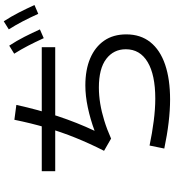

<svg xmlns="http://www.w3.org/2000/svg" viewBox="29 -918 941 1040"><g transform="rotate(-90 500.0 -398.5)"><path d="M480.7 51.8Q422.8 51.8 355.4 43.8Q288.1 35.8 214.9 20.4L231.2 -59.4Q298.7 -45.2 364.2 -36.8Q429.6 -28.4 485.4 -28.4Q614.3 -28.4 683.5 -69.9Q752.7 -111.3 752.7 -187.8Q752.7 -254 700.4 -294Q648.1 -333.9 545.4 -333.9Q502.9 -333.9 458.1 -326.6Q413.4 -319.2 366.4 -304.7Q319.3 -290.3 268.8 -267.8L202.6 -305.9Q242.1 -383.5 273.1 -460.2Q304.1 -536.9 328.1 -618.6Q352.1 -700.2 370.7 -791.6L451.3 -780.9Q424.9 -661.1 390.3 -556.9Q355.8 -452.7 310.9 -357.1Q373.7 -380.3 437.3 -393.8Q500.8 -407.2 556.3 -407.2Q641.7 -407.2 703.5 -380.9Q765.2 -354.5 799.3 -305.3Q833.3 -256.1 833.3 -185.5Q833.3 -108.1 791 -55.1Q748.7 -2.1 669.6 24.9Q590.4 51.8 480.7 51.8ZM92.2 -570.4V-643.3H763.9V-570.4ZM812.8 -632.6Q792 -678.3 771.7 -717.4Q751.5 -756.4 728.6 -792.6L772.2 -819.5Q798.7 -779.3 820.1 -737.1Q841.5 -694.8 860.3 -653.4ZM944.6 -662.3Q923.8 -708 903.6 -746.9Q883.3 -785.8 860.4 -821.9L904.1 -849.2Q930.5 -808.6 951.9 -766.6Q973.3 -724.6 992.2 -682.7Z"/></g></svg>

Font: Murecho Thin
Style: Regular
Weight: 100
Designer: Neil Summerour
Foundry: Positype
Version: Version 1.010